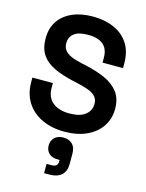

<svg xmlns="http://www.w3.org/2000/svg" viewBox="-144 -800 895 1178"><g transform="rotate(15 303.0 -211.0)"><path d="M309 14Q228 14 166 -15Q104 -44 69 -98Q34 -152 34 -228V-256H164V-228Q164 -165 203 -133.5Q242 -102 309 -102Q377 -102 410.5 -129Q444 -156 444 -198Q444 -227 427.5 -245Q411 -263 379.5 -274.5Q348 -286 303 -296L280 -301Q208 -317 156.5 -341.5Q105 -366 77.5 -406Q50 -446 50 -510Q50 -574 80.5 -619.5Q111 -665 166.5 -689.5Q222 -714 297 -714Q372 -714 430.5 -688.5Q489 -663 522.5 -612.5Q556 -562 556 -486V-456H426V-486Q426 -526 410.5 -550.5Q395 -575 366 -586.5Q337 -598 297 -598Q237 -598 208.5 -575.5Q180 -553 180 -514Q180 -488 193.5 -470Q207 -452 234 -440Q261 -428 303 -419L326 -414Q401 -398 456.5 -373Q512 -348 543 -307Q574 -266 574 -202Q574 -138 541.5 -89.5Q509 -41 449.5 -13.5Q390 14 309 14ZM255 292V233H285Q308 233 317 224Q326 215 326 195V189H313Q278 189 258 170Q238 151 238 120Q238 88 259 69Q280 50 314 50Q349 50 370.5 70.5Q392 91 392 130V198Q392 243 365.5 267.5Q339 292 288 292Z"/></g></svg>

Font: Space Grotesk Light
Style: Bold
Weight: 700
Version: Version 2.000